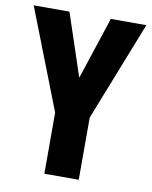

<svg xmlns="http://www.w3.org/2000/svg" viewBox="-81 -775 661 836"><g transform="rotate(10 249.0 -357.0)"><path d="M250 -438 341 -714H498L325 -275V0H173V-270L0 -714H158Z"/></g></svg>

Font: Noto Sans Myanmar UI ExtraCondensed ExtraBold
Style: Regular
Weight: 800
Width: 2
Designer: Monotype Design Team
Foundry: Monotype Imaging Inc.
Version: Version 2.103; ttfautohint (v1.8.4.7-5d5b)